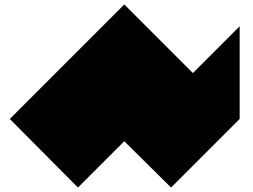

<svg xmlns="http://www.w3.org/2000/svg" viewBox="-20 -842 1138 862"><path d="M538 -822 846 -514 1056 -724V-308L748 0L538 -208L330 0L24 -308L538 -822Z"/></svg>

Font: El Pececito
Style: Regular
Weight: 400
Designer: deFharo
Foundry: deFharo
Version: El Pececito Version 1.000